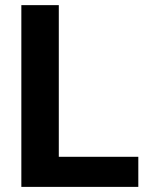

<svg xmlns="http://www.w3.org/2000/svg" viewBox="-20 -731 582 751"><path d="M210 -117.7H521V0H63.5V-710.9H210Z"/></svg>

Font: SteelSelectRoboto
Style: Roboto-Bold
Weight: 700
Designer: Google
Version: Version 2.137; 2017